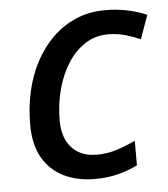

<svg xmlns="http://www.w3.org/2000/svg" viewBox="-45 -589 559 640"><g transform="rotate(-5 234.5 -269.0)"><path d="M247.1 9.8Q188.5 9.8 143.3 -12.5Q98.1 -34.7 73 -78.9Q47.9 -123 47.9 -190.4Q47.9 -248 60.1 -301.3Q72.3 -354.5 96.2 -399.2Q120.1 -443.8 154.5 -477.3Q189 -510.7 233.2 -529.3Q277.3 -547.9 330.1 -547.9Q368.2 -547.9 403.8 -540.5Q439.5 -533.2 468.8 -520L440.4 -440.9Q418.5 -450.7 391.1 -458.7Q363.8 -466.8 332 -466.8Q290 -466.8 255.9 -444.8Q221.7 -422.9 197.5 -384.8Q173.3 -346.7 160.2 -297.6Q147 -248.5 147 -194.3Q147 -155.8 160.6 -127.9Q174.3 -100.1 199.7 -85.2Q225.1 -70.3 260.3 -70.3Q296.4 -70.3 327.9 -80.6Q359.4 -90.8 390.6 -105.5V-23.4Q361.8 -8.8 326.2 0.5Q290.5 9.8 247.1 9.8Z"/></g></svg>

Font: Open Sans Medium
Style: Italic
Weight: 500
Italic angle: -12°
Designer: Monotype Design Team
Foundry: Monotype Imaging Inc.
Version: Version 3.000